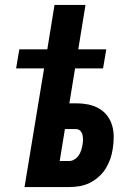

<svg xmlns="http://www.w3.org/2000/svg" viewBox="-20 -755 540 775"><path d="M79 0 158 -479H45L58 -556H171L200 -735H325L296 -556H409L396 -479H283L260 -338H287Q312 -338 335 -333.5Q358 -329 378 -318Q398 -307 412 -289Q426 -271 432.5 -249Q439 -227 439 -202.5Q439 -178 435 -154Q432 -133 425 -113Q418 -93 406.5 -74.5Q395 -56 378 -41Q361 -26 341.5 -16.5Q322 -7 301 -3.5Q280 0 260 0ZM221 -105H259Q270 -105 280.5 -111.5Q291 -118 297.5 -127.5Q304 -137 307.5 -148Q311 -159 313 -170V-171Q315 -181 315 -191Q315 -201 313 -210.5Q311 -220 304 -227Q297 -234 287 -234H242Z"/></svg>

Font: Iosevka Extrabold Oblique
Style: Regular
Weight: 800
Italic angle: -9°
Monospace: yes
Designer: Belleve Invis
Foundry: Belleve Invis
Version: Version 32.5.0; ttfautohint (v1.8.4)